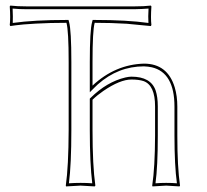

<svg xmlns="http://www.w3.org/2000/svg" viewBox="-20 -668 744 691"><path d="M227.1 -444.8Q227.1 -557.1 219.2 -585.9Q159.2 -585.9 108.6 -583Q58.1 -580.1 37.6 -577.1L17.1 -574.2L15.1 -578.1Q18.1 -602.5 15.1 -645L17.1 -647.9Q41.5 -645 77.1 -645H462.9Q499 -645 522.9 -647.9L524.9 -645Q522 -601.6 524.9 -578.1L522.9 -574.2Q522.9 -574.2 436.5 -582.5Q381.8 -585.9 320.8 -585.9Q313 -558.6 313 -444.8V-359.9Q394.5 -436 498 -439Q583 -439 608.9 -353.5Q618.2 -322.3 618.2 -284.2V-180.2Q618.2 -66.9 627.9 0L626 2.9Q624 2.9 578.1 0L528.8 2.9L527.8 0Q537.6 -64 538.1 -180.2V-285.2Q538.1 -360.8 497.1 -376Q480 -381.8 453.1 -381.8Q412.1 -381.8 352.1 -340.8Q330.1 -325.7 313 -309.1V-200.2Q313 -71.3 323.2 0L320.8 2.9Q318.8 2.9 270 0L217.8 2.9L216.8 0Q226.6 -68.4 227.1 -200.2ZM236.8 -444.8V-200.2Q236.8 -75.7 228 -8.3Q247.6 -9.8 270 -9.8Q293.5 -9.8 312 -8.3Q303.2 -79.1 303.2 -200.2V-313L306.2 -315.9Q364.7 -373.5 431.2 -389.2Q443.8 -392.1 453.1 -392.1Q522.5 -392.1 540 -342.8Q547.9 -319.3 547.9 -285.2V-180.2Q547.9 -68.8 539.6 -8.3Q557.1 -9.8 578.1 -9.8Q600.6 -9.8 616.7 -8.3Q607.9 -72.3 607.9 -180.2V-284.2Q607.9 -406.7 526.4 -425.8Q512.7 -428.7 498 -429.2Q405.3 -429.2 332 -364.3Q325.2 -358.4 320.3 -353L303.2 -335.9V-444.8Q303.2 -559.1 311.5 -588.9L313.5 -596.2H320.8Q437 -596.2 514.2 -585.4Q512.7 -607.4 514.6 -637.2Q491.7 -635.3 462.9 -634.8H77.1Q48.3 -634.8 25.4 -637.2Q26.9 -606.4 25.9 -585.4Q103 -596.2 219.2 -596.2H226.6L228.5 -588.9Q236.8 -559.6 236.8 -444.8Z"/></svg>

Font: Linux Biolinum Outline O
Style: Bold
Weight: 700
Designer: Philipp H. Poll
Foundry: Philipp H. Poll
Version: Version 0.9.2